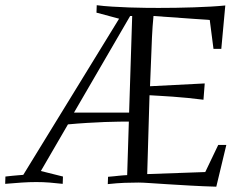

<svg xmlns="http://www.w3.org/2000/svg" viewBox="-68 -700 914 730"><path d="M515.6 -639.2Q511.7 -599.1 509.8 -557.9Q507.8 -516.6 506.8 -481.9L502.4 -372.1L710.4 -382.8L705.6 -320.8Q676.3 -324.7 646 -327.6Q615.7 -330.6 588.4 -332.5Q561 -334.5 538.1 -335.7Q515.1 -336.9 500.5 -337.9L491.7 -38.1L712.4 -45.9L761.7 -148.9H792.5L754.4 9.8Q702.6 8.3 655.5 5.6Q608.4 2.9 569.6 0.5Q530.8 -2 502 -3.9Q473.1 -5.9 458.5 -5.9Q433.6 -5.9 405.8 -4.9Q377.9 -3.9 341.8 0L342.8 -27.8Q355.5 -28.8 365 -29.8Q374.5 -30.8 382.8 -31.7Q391.1 -32.7 398.9 -33.2Q406.7 -33.7 415.5 -34.2L421.9 -237.8Q409.2 -237.8 385.3 -237.5Q361.3 -237.3 330.3 -236.1Q299.3 -234.9 263.2 -232.7Q227.1 -230.5 190.4 -227.1L87.4 -49.8L171.4 -28.8L170.4 -1Q144 -3.9 120.1 -5.9Q96.2 -7.8 69.8 -7.8Q43.5 -7.8 14.9 -5.9Q-13.7 -3.9 -48.3 -1L-47.4 -28.8Q-33.2 -30.3 -20.5 -31.7Q-9.3 -32.7 2 -33.7Q13.2 -34.7 20.5 -35.2L384.8 -628.9L298.8 -651.9L299.8 -680.2Q325.7 -676.8 358.4 -674.8Q391.1 -672.9 423.8 -671.6Q456.5 -670.4 486.1 -670.2Q515.6 -669.9 534.7 -669.9Q565.9 -669.9 600.8 -670.4Q635.7 -670.9 669.4 -672.1Q703.1 -673.3 734.1 -675Q765.1 -676.8 788.6 -679.2L773.4 -514.2H743.7L729.5 -624ZM213.4 -272H422.9L434.6 -639.2H426.8Z"/></svg>

Font: Simonetta
Style: Italic
Weight: 400
Italic angle: -2°
Designer: Gayaneh Bagdasaryan
Foundry: BrownFox
Version: Version 1.001